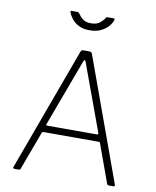

<svg xmlns="http://www.w3.org/2000/svg" viewBox="-101 -1031 901 1107"><g transform="rotate(10 350.0 -477.0)"><path d="M60 0Q56 0 54 -2.5Q52 -5 53 -9L318 -731Q320 -737 323.5 -739.5Q327 -742 334 -742H367Q382 -742 385 -732L647 -10Q649 -6 646.5 -3Q644 0 639 0H615Q605 0 602 -8L521 -231Q520 -235 518 -236.5Q516 -238 511 -238H189Q182 -238 179 -231L96 -7Q95 -3 92.5 -1.5Q90 0 85 0H60ZM494 -278Q504 -278 501 -288L358 -678Q354 -688 350.5 -688Q347 -688 343 -677L198 -286Q195 -278 203 -278ZM472 -954Q482 -954 479 -945Q475 -929 459 -909.5Q443 -890 415.5 -876Q388 -862 348 -862Q310 -862 284 -875.5Q258 -889 243 -908.5Q228 -928 222 -946Q221 -948 221.5 -951Q222 -954 226 -954H261Q266 -954 268 -952.5Q270 -951 273 -947Q278 -941 286 -930.5Q294 -920 309 -911.5Q324 -903 348 -903Q383 -903 401.5 -918.5Q420 -934 428 -948Q430 -952 432 -953Q434 -954 437 -954Z"/></g></svg>

Font: Libre Franklin Thin
Style: Regular
Weight: 100
Designer: Pablo Impallari, Rodrigo Fuenzalida, Nhung Nguyen
Foundry: Impallari Type
Version: Version 3.000